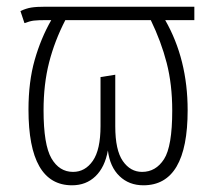

<svg xmlns="http://www.w3.org/2000/svg" viewBox="-20 -542 642 573"><path d="M560 -482H473Q540 -365 540 -213Q540 11 408 11Q365 11 336.5 -16.5Q308 -44 302 -93Q293 -43 265 -16Q237 11 195 11Q65 11 65 -215Q65 -298 83.5 -363Q102 -428 133 -482H120Q93 -482 81 -480.5Q69 -479 53 -473L41 -509Q58 -517 73.5 -519.5Q89 -522 117 -522H560ZM430 -482H175Q143 -420 126.5 -355.5Q110 -291 110 -213Q110 -110 133.5 -69.5Q157 -29 198 -29Q234 -29 257 -62Q280 -95 280 -166V-312L324 -319V-165Q324 -94 346.5 -61.5Q369 -29 404 -29Q445 -29 469.5 -67Q494 -105 494 -212Q494 -290 477.5 -354Q461 -418 430 -482Z"/></svg>

Font: Fira Sans Extra Condensed ExtraLight
Style: Regular
Weight: 275
Width: 1
Designer: Carrois Corporate & Edenspiekermann AG
Foundry: Carrois Corporate GbR & Edenspiekermann AG
Version: Version 4.203